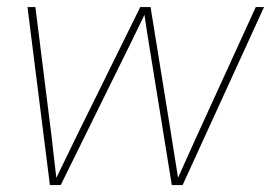

<svg xmlns="http://www.w3.org/2000/svg" viewBox="-20 -536 785 556"><path d="M124.5 0 59.6 -515.6H82.5L129.4 -140.6Q132.8 -110.4 136.2 -80.6Q139.6 -50.8 143.1 -21Q157.7 -50.8 172.1 -80.6Q186.5 -110.4 201.2 -140.6L386.2 -515.6H416L476.6 -140.6Q481.4 -110.4 486.1 -80.6Q490.7 -50.8 495.6 -21Q508.8 -50.8 522.2 -80.6Q535.6 -110.4 549.3 -140.6L720.7 -515.6H744.6L508.8 0H477.5L409.2 -421.9Q406.2 -439.9 403.6 -457.5Q400.9 -475.1 398.4 -493.2Q381.3 -457 363.8 -421.9L155.8 0Z"/></svg>

Font: Inter Display Thin
Style: Italic
Weight: 100
Italic angle: -9.39999°
Designer: Rasmus Andersson
Foundry: rsms
Version: Version 4.000;git-a52131595